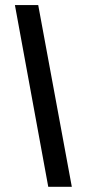

<svg xmlns="http://www.w3.org/2000/svg" viewBox="-20 -718 338 748"><path d="M38.1 -698.2H128.9L259.8 9.8H168Z"/></svg>

Font: D-DIN Condensed
Style: DINCondensed-Bold
Weight: 700
Width: 3
Designer: Charles Nix
Foundry: Datto Inc.
Version: Version 1.10